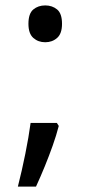

<svg xmlns="http://www.w3.org/2000/svg" viewBox="-20 -570 334 709"><path d="M190 -116 197 -105Q188 -70 174.5 -32Q161 6 145.5 44Q130 82 113 119H46Q61 60 73.5 -2Q86 -64 93 -116ZM147 -414Q121 -414 103 -430Q85 -446 85 -482Q85 -520 103 -535Q121 -550 147 -550Q173 -550 191 -535Q209 -520 209 -482Q209 -446 191 -430Q173 -414 147 -414Z"/></svg>

Font: loriya85
Style: Book
Weight: 400
Designer: Jelle Bosma - Monotype Design Team
Foundry: Monotype Imaging Inc.
Version: Version 2.003